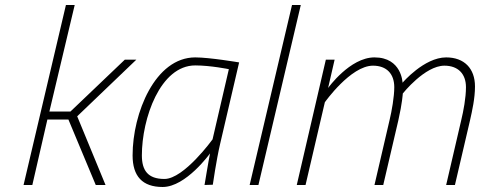

<svg xmlns="http://www.w3.org/2000/svg" viewBox="-20 -738 1915 766"><path d="M169 -261H253L362 0H401L288 -274L524 -500H478L261 -293H177L278 -718H243L74 0H109Z M759 -477C820 -477 893 -462 893 -462L828 -182C828 -182 714 -24 636 -24C570 -24 546 -58 546 -118C546 -265 619 -477 759 -477ZM629 8C722 8 818 -126 818 -126C813 -103 796 0 796 0L829 -1C829 -1 843 -99 858 -163L934 -489C934 -489 816 -509 759 -509C599 -509 509 -287 509 -118C509 -35 548 8 629 8Z M1011 0 1180 -718H1145L976 0Z M1569 -257C1585 -327 1587 -365 1587 -365C1587 -365 1675 -476 1753 -476C1807 -476 1839 -444 1839 -390C1839 -348 1829 -295 1820 -258L1760 0H1795L1855 -257C1864 -297 1875 -346 1875 -393C1875 -465 1832 -509 1760 -509C1672 -509 1586 -408 1586 -408C1586 -408 1583 -509 1474 -509C1376 -509 1289 -387 1289 -387L1315 -500H1280L1164 0H1199L1276 -330C1276 -330 1379 -476 1468 -476C1522 -476 1553 -444 1553 -390C1553 -352 1543 -295 1534 -258L1474 0H1509Z"/></svg>

Font: RazerF5 Thin
Style: Italic
Weight: 250
Foundry: Razer Inc.
Version: Version 2